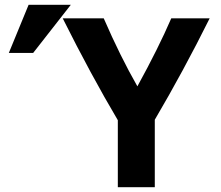

<svg xmlns="http://www.w3.org/2000/svg" viewBox="-20 -777 926 805"><path d="M629 8H474V-273Q361 -464 243 -700H415Q484 -541 556 -415Q644 -575 698 -700H859Q749 -479 629 -275ZM119 -555H17L100 -757H277Z"/></svg>

Font: Repo
Style: Bold
Weight: 700
Designer: Stefan Peev
Foundry: Context Ltd
Version: Version 001.000